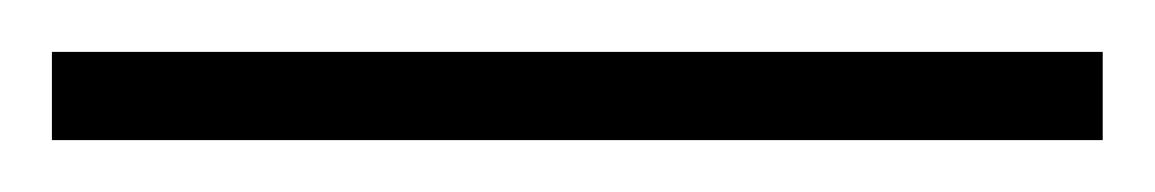

<svg xmlns="http://www.w3.org/2000/svg" viewBox="-22 69 445 74"><path d="M403 123H-2V89H403Z"/></svg>

Font: Noto Sans Khmer ExtraCondensed ExtraLight
Style: Regular
Weight: 250
Width: 2
Designer: Danh Hong and the Monotype Design Team
Foundry: Monotype Imaging Inc.
Version: Version 2.004